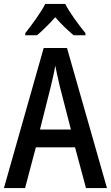

<svg xmlns="http://www.w3.org/2000/svg" viewBox="-20 -1053 566 980"><path d="M313 -1033H211C190 -991 144 -928 109 -884V-873H169C195 -895 230 -929 262 -965C293 -929 327 -897 356 -873H416V-884C380 -928 335 -989 313 -1033ZM419 -93H526L322 -808H203L0 -93H108L163 -301H363ZM286 -609 342 -392H184L239 -610C246 -640 257 -685 262 -718C268 -687 278 -644 286 -609Z"/></svg>

Font: Noto Sans Kannada UI Condensed Medium
Style: Regular
Weight: 500
Width: 3
Designer: Jelle Bosma - Monotype Design Team
Foundry: Monotype Imaging Inc.
Version: Version 2.005